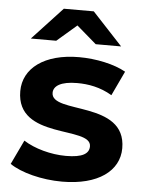

<svg xmlns="http://www.w3.org/2000/svg" viewBox="-54 -793 634 843"><g transform="rotate(5 263.5 -371.5)"><path d="M251 7C410 7 502 -62 502 -162C502 -373 176 -283 176 -378C176 -408 208 -430 280 -430C329 -430 382 -421 434 -390L485 -498C434 -527 353 -544 279 -544C126 -544 34 -474 34 -373C34 -158 360 -249 360 -158C360 -126 332 -107 258 -107C192 -107 119 -127 71 -158L20 -51C69 -17 161 7 251 7ZM259 -682 346 -607H458L325 -750H193L60 -607H172Z"/></g></svg>

Font: Montserrat-Alt1
Style: Bold
Weight: 700
Designer: Differentunic
Foundry: Differentunic
Version: Version 7.222